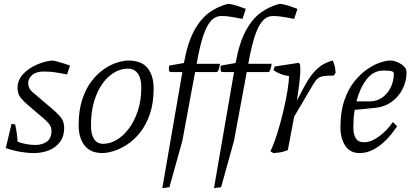

<svg xmlns="http://www.w3.org/2000/svg" viewBox="-20 -782 2144 996"><path d="M156 12Q122 12 84.5 5.5Q47 -1 10 -14L40 -140L59 -136Q62 -122 66 -97.5Q70 -73 71 -47Q117 -30 164 -30Q198 -30 222.5 -47Q247 -64 247 -104Q247 -122 236.5 -136.5Q226 -151 207 -167L125 -237Q102 -257 86.5 -276Q71 -295 71 -327Q71 -366 99 -396.5Q127 -427 168.5 -445.5Q210 -464 250 -468Q258 -468 276 -463Q294 -458 313.5 -452Q333 -446 343 -442L328 -396Q296 -402 269 -406.5Q242 -411 207 -411Q167 -411 146.5 -392.5Q126 -374 126 -350Q126 -338 132 -325.5Q138 -313 150 -303L249 -219Q281 -192 297 -171Q313 -150 313 -118Q313 -75 291.5 -46Q270 -17 234.5 -2.5Q199 12 156 12Z M511 12Q450 12 419 -27Q388 -66 388 -133Q388 -209 406.5 -265.5Q425 -322 455 -361Q485 -400 519.5 -423.5Q554 -447 587.5 -457.5Q621 -468 646 -468Q714 -468 745.5 -429Q777 -390 777 -323Q777 -247 757.5 -190.5Q738 -134 707 -95Q676 -56 640 -32.5Q604 -9 570 1.5Q536 12 511 12ZM516 -36Q550 -36 584.5 -56Q619 -76 648 -114.5Q677 -153 695 -207Q713 -261 713 -330Q713 -376 694.5 -401Q676 -426 644 -426Q595 -426 551 -390.5Q507 -355 479.5 -288.5Q452 -222 452 -130Q452 -85 468 -60.5Q484 -36 516 -36Z M822 194 926 -408H867Q856 -408 856 -424Q856 -432 858 -442L934 -455Q953 -559 986.5 -621.5Q1020 -684 1065 -716.5Q1110 -749 1162 -762Q1174 -762 1192.5 -757Q1211 -752 1228.5 -745.5Q1246 -739 1255 -736L1238 -684Q1209 -689 1183 -694Q1157 -699 1128 -699Q1099 -699 1078.5 -678Q1058 -657 1043.5 -621Q1029 -585 1018.5 -541Q1008 -497 1000 -451H1121Q1121 -448 1119 -437.5Q1117 -427 1113 -417.5Q1109 -408 1102 -408H992L926 -52L859 189Z M1090 194 1194 -408H1135Q1124 -408 1124 -424Q1124 -432 1126 -442L1202 -455Q1221 -559 1254.5 -621.5Q1288 -684 1333 -716.5Q1378 -749 1430 -762Q1442 -762 1460.5 -757Q1479 -752 1496.5 -745.5Q1514 -739 1523 -736L1506 -684Q1477 -689 1451 -694Q1425 -699 1396 -699Q1367 -699 1346.5 -678Q1326 -657 1311.5 -621Q1297 -585 1286.5 -541Q1276 -497 1268 -451H1389Q1389 -448 1387 -437.5Q1385 -427 1381 -417.5Q1377 -408 1370 -408H1260L1194 -52L1127 189Z M1398 12 1383 3Q1402 -38 1419 -92.5Q1436 -147 1449.5 -204Q1463 -261 1471 -309.5Q1479 -358 1479 -388Q1456 -390 1434 -399Q1412 -408 1399 -418L1405 -437L1529 -456Q1532 -456 1535 -450Q1538 -444 1538 -421Q1538 -400 1534 -362Q1530 -324 1520 -260L1552 -321Q1582 -378 1608 -407Q1634 -436 1658 -449Q1682 -462 1706 -468Q1716 -446 1718.5 -428Q1721 -410 1721 -405L1712 -390Q1677 -390 1658 -387Q1639 -384 1628 -374.5Q1617 -365 1605 -345L1506 -177L1473 -3Q1447 7 1425.5 9.5Q1404 12 1398 12Z M1845 12Q1796 12 1771 -26Q1746 -64 1746 -122Q1746 -203 1766.5 -262Q1787 -321 1819 -360.5Q1851 -400 1886.5 -424Q1922 -448 1953.5 -458Q1985 -468 2004 -468Q2022 -468 2042 -459.5Q2062 -451 2075.5 -437.5Q2089 -424 2089 -407Q2089 -361 2068.5 -320.5Q2048 -280 2012 -254Q1976 -228 1931 -223L1820 -212Q1816 -190 1814.5 -166.5Q1813 -143 1813 -120Q1813 -86 1825.5 -65Q1838 -44 1869 -44Q1905 -44 1947 -75Q1989 -106 2018 -149L2040 -127Q2028 -109 2009.5 -85.5Q1991 -62 1966 -40Q1941 -18 1910.5 -3Q1880 12 1845 12ZM1829 -256H1897Q1935 -256 1963.5 -276.5Q1992 -297 2007.5 -330Q2023 -363 2023 -400Q2023 -409 2012 -412.5Q2001 -416 1969 -416Q1916 -416 1881 -369.5Q1846 -323 1829 -256Z"/></svg>

Font: Mate
Style: Italic
Weight: 400
Italic angle: -10.8°
Designer: Eduardo Rodriguez Tunni
Foundry: Eduardo Rodriguez Tunni
Version: Version 1.003; ttfautohint (v1.8.4.7-5d5b);gftools[0.9.24]